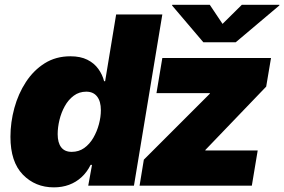

<svg xmlns="http://www.w3.org/2000/svg" viewBox="-20 -789 1207 816"><path d="M209 7.3Q129.9 7.3 77.1 -46.9Q24.4 -101.1 24.4 -207.5Q24.4 -269 41 -329.8Q57.6 -390.6 90.1 -440.4Q122.6 -490.2 169.9 -520Q217.3 -549.8 279.3 -549.8Q321.8 -549.8 351.1 -535.2Q380.4 -520.5 397.9 -496.1Q415.5 -471.7 422.4 -443.8H426.8L473.6 -727.5H669.9L549.3 0H355L371.1 -88.4H365.2Q349.6 -57.1 326.4 -35.9Q303.2 -14.6 273.7 -3.7Q244.1 7.3 209 7.3ZM284.7 -143.6Q314.9 -143.6 337.9 -159.9Q360.8 -176.3 376.5 -203.1Q392.1 -230 400.4 -261Q408.7 -292 408.7 -320.8Q408.7 -358.4 392.6 -378.9Q376.5 -399.4 346.7 -399.4Q316.4 -399.4 293.5 -382.3Q270.5 -365.2 255.4 -337.9Q240.2 -310.5 232.7 -279.1Q225.1 -247.6 225.1 -218.8Q225.1 -182.6 240 -163.1Q254.9 -143.6 284.7 -143.6ZM573.2 0 591.3 -110.4 871.6 -390.6 872.1 -393.1H645L669.9 -542.5H1131.8L1111.3 -420.9L853 -151.9L852.5 -149.4H1075.2L1050.3 0ZM871.6 -768.6 925.8 -687.5 1007.8 -768.6H1167.5L1167 -765.6L981.9 -609.4H844.2L711.4 -765.6L711.9 -768.6Z"/></svg>

Font: Inter 16pt Black
Style: Italic
Weight: 900
Italic angle: -9.3988°
Version: Version 4.001;git-66647c0bb